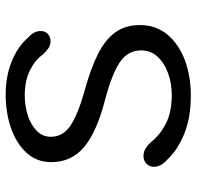

<svg xmlns="http://www.w3.org/2000/svg" viewBox="-28 -636 676 659"><g transform="rotate(-90 309.5 -307.0)"><path d="M310.5 10.5Q234 10.5 178.2 -12.5Q122.5 -35.5 90 -71Q66 -91.5 66 -117Q66 -130.5 76 -141.2Q86 -152 103 -152Q118 -152 129.5 -144.5Q141 -137 151.5 -125.5Q175 -95.5 214.2 -75.2Q253.5 -55 312 -55Q352 -55 387 -67.5Q422 -80 443.8 -103.5Q465.5 -127 465.5 -159.5Q465.5 -207.5 422.5 -234.8Q379.5 -262 297.5 -283.5Q187.5 -311.5 134.8 -355Q82 -398.5 82 -469Q82 -518 113.8 -553Q145.5 -588 198.2 -606.5Q251 -625 314.5 -625Q376 -625 427.2 -604.5Q478.5 -584 509 -548.5Q520 -539 526 -528.2Q532 -517.5 532 -505Q532 -489.5 521.8 -480.2Q511.5 -471 497 -471Q482.5 -471 470.8 -479.8Q459 -488.5 450.5 -498.5Q432 -524.5 396.5 -542Q361 -559.5 311.5 -559.5Q274 -559.5 241.5 -548.8Q209 -538 189 -518Q169 -498 169 -470Q169 -428 208 -402.2Q247 -376.5 326 -354.5Q399.5 -334.5 450 -309.8Q500.5 -285 526.5 -250Q552.5 -215 552.5 -164Q552.5 -109.5 520 -70.2Q487.5 -31 432.5 -10.2Q377.5 10.5 310.5 10.5Z"/></g></svg>

Font: Sono Monospace
Style: Regular
Weight: 400
Designer: Tyler Finck
Foundry: Tyler Finck
Version: Version 2.112